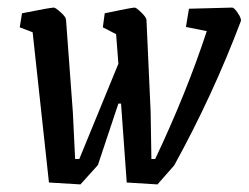

<svg xmlns="http://www.w3.org/2000/svg" viewBox="-20 -477 655 506"><path d="M615 -422Q541 -226 439 -41L395 9L314 4L299 -204H292L238 -42L192 9L109 4L66 -392L32 -405L38 -442Q113 -457 122 -457Q126 -457 140 -444.5Q154 -432 154 -425L172 -181L178 -58H189L292 -309L286 -387L251 -405L256 -442Q327 -457 335 -457Q339 -457 352 -444.5Q365 -432 366 -425L377 -182L379 -58H389Q471 -231 525 -395L470 -406L478 -454L592 -457Q597 -457 606.5 -443Q616 -429 615 -422Z"/></svg>

Font: Grenze
Style: Italic
Weight: 400
Italic angle: -10°
Designer: Renata Polastri
Foundry: Omnibus-Type
Version: Version 1.002; ttfautohint (v1.8)